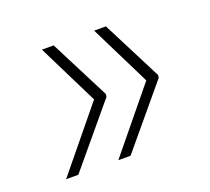

<svg xmlns="http://www.w3.org/2000/svg" viewBox="-84 -618 703 644"><g transform="rotate(-20 267.5 -296.0)"><path d="M50.1 -78.1 229.8 -297.6 122.5 -514.2H164.4L273.1 -301.1L272.4 -298.3H273.1L271.7 -291.2L93.8 -78.1ZM236.5 -78.1 416.2 -297.6 308.9 -514.2H350.9L459.5 -301.1L458.8 -298.3H459.5L458.1 -291.2L280.2 -78.1Z"/></g></svg>

Font: Inter UI Extra Light
Style: Italic
Weight: 200
Italic angle: -9.39999°
Designer: Rasmus Andersson
Foundry: rsms
Version: 3.2;8d6f07862